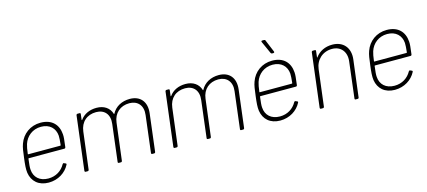

<svg xmlns="http://www.w3.org/2000/svg" viewBox="-55 -1175 3683 1657"><g transform="rotate(-15 1786.0 -346.0)"><path d="M228 -27C150 -27 102 -73 98 -141C96 -159 99 -191 105 -236C105 -239 107 -240 109 -240H427C433 -240 437 -244 438 -251C446 -318 449 -337 447 -363C441 -451 386 -510 285 -510C193 -510 121 -455 93 -375C81 -343 77 -308 70 -252C63 -196 59 -155 64 -121C76 -44 132 8 222 8C306 8 376 -37 409 -102C412 -108 410 -112 405 -114L391 -120C386 -123 382 -121 378 -115C349 -62 296 -27 228 -27ZM280 -475C357 -475 404 -428 409 -361C410 -345 408 -313 404 -278C403 -275 401 -274 399 -274H113C111 -274 109 -275 110 -278C114 -314 120 -345 126 -363C147 -428 204 -475 280 -475Z M1082 -509C1012 -509 952 -478 921 -419C919 -417 917 -417 917 -420C900 -476 852 -509 785 -509C724 -509 672 -486 640 -441C638 -438 635 -438 635 -442L641 -492C642 -498 639 -502 633 -502H614C609 -502 604 -498 603 -492L544 -10C544 -4 547 0 553 0H571C577 0 581 -4 582 -10L623 -341C633 -424 690 -474 772 -474C847 -474 892 -423 881 -339L841 -10C840 -4 844 0 850 0H868C874 0 878 -4 879 -10L920 -341C930 -424 988 -474 1069 -474C1143 -474 1190 -423 1179 -339L1139 -10C1138 -4 1142 0 1147 0H1165C1171 0 1175 -4 1176 -10L1217 -346C1229 -448 1174 -509 1082 -509Z M1877 -509C1807 -509 1747 -478 1716 -419C1714 -417 1712 -417 1712 -420C1695 -476 1647 -509 1580 -509C1519 -509 1467 -486 1435 -441C1433 -438 1430 -438 1430 -442L1436 -492C1437 -498 1434 -502 1428 -502H1409C1404 -502 1399 -498 1398 -492L1339 -10C1339 -4 1342 0 1348 0H1366C1372 0 1376 -4 1377 -10L1418 -341C1428 -424 1485 -474 1567 -474C1642 -474 1687 -423 1676 -339L1636 -10C1635 -4 1639 0 1645 0H1663C1669 0 1673 -4 1674 -10L1715 -341C1725 -424 1783 -474 1864 -474C1938 -474 1985 -423 1974 -339L1934 -10C1933 -4 1937 0 1942 0H1960C1966 0 1970 -4 1971 -10L2012 -346C2024 -448 1969 -509 1877 -509Z M2391 -582 2345 -693C2344 -698 2339 -700 2334 -700H2318C2310 -700 2307 -695 2310 -688L2360 -577C2362 -573 2366 -570 2371 -570H2382C2390 -570 2394 -575 2391 -582ZM2297 -27C2219 -27 2171 -73 2167 -141C2165 -159 2168 -191 2174 -236C2174 -239 2176 -240 2178 -240H2496C2502 -240 2506 -244 2507 -251C2515 -318 2518 -337 2516 -363C2510 -451 2455 -510 2354 -510C2262 -510 2190 -455 2162 -375C2150 -343 2146 -308 2139 -252C2132 -196 2128 -155 2133 -121C2145 -44 2201 8 2291 8C2375 8 2445 -37 2478 -102C2481 -108 2479 -112 2474 -114L2460 -120C2455 -123 2451 -121 2447 -115C2418 -62 2365 -27 2297 -27ZM2349 -475C2426 -475 2473 -428 2478 -361C2479 -345 2477 -313 2473 -278C2472 -275 2470 -274 2468 -274H2182C2180 -274 2178 -275 2179 -278C2183 -314 2189 -345 2195 -363C2216 -428 2273 -475 2349 -475Z M2891 -509C2827 -509 2774 -483 2740 -436C2738 -433 2736 -434 2737 -438L2743 -492C2744 -498 2741 -502 2735 -502H2716C2711 -502 2706 -498 2705 -492L2646 -10C2646 -4 2649 0 2655 0H2673C2679 0 2683 -4 2684 -10L2724 -335C2734 -417 2796 -474 2880 -474C2958 -474 3006 -416 2996 -333L2957 -10C2956 -4 2959 0 2965 0H2984C2989 0 2994 -4 2994 -10L3035 -340C3047 -441 2989 -509 2891 -509Z M3321 -27C3243 -27 3195 -73 3191 -141C3189 -159 3192 -191 3198 -236C3198 -239 3200 -240 3202 -240H3520C3526 -240 3530 -244 3531 -251C3539 -318 3542 -337 3540 -363C3534 -451 3479 -510 3378 -510C3286 -510 3214 -455 3186 -375C3174 -343 3170 -308 3163 -252C3156 -196 3152 -155 3157 -121C3169 -44 3225 8 3315 8C3399 8 3469 -37 3502 -102C3505 -108 3503 -112 3498 -114L3484 -120C3479 -123 3475 -121 3471 -115C3442 -62 3389 -27 3321 -27ZM3373 -475C3450 -475 3497 -428 3502 -361C3503 -345 3501 -313 3497 -278C3496 -275 3494 -274 3492 -274H3206C3204 -274 3202 -275 3203 -278C3207 -314 3213 -345 3219 -363C3240 -428 3297 -475 3373 -475Z"/></g></svg>

Font: Barlow ExtraLight
Style: Italic
Weight: 275
Italic angle: -7°
Designer: Jeremy Tribby
Foundry: Tribby Type
Version: Version 1.422;hotconv 1.0.109;makeotfexe 2.5.65596